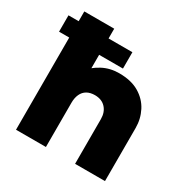

<svg xmlns="http://www.w3.org/2000/svg" viewBox="-163 -866 992 1012"><g transform="rotate(30 333.5 -360.0)"><path d="M65.5 0V-720H247.5V-396.5L209 -442Q242 -481.5 287.5 -505.8Q333 -530 388.5 -530Q462 -530 510.2 -501.2Q558.5 -472.5 582.8 -425.2Q607 -378 607 -323V0H425V-272Q425 -313.5 401.5 -339.5Q378 -365.5 336 -366Q307 -366 287.2 -354.5Q267.5 -343 257.5 -321Q247.5 -299 247.5 -269.5V0ZM3.5 -561V-660.5H392.5V-561Z"/></g></svg>

Font: Geologica Roman ExtraBold
Style: Regular
Weight: 800
Designer: Sindre Bremnes, Frode Helland
Foundry: Monokrom Skriftforlag AS
Version: Version 1.010;gftools[0.9.28]